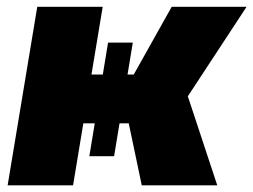

<svg xmlns="http://www.w3.org/2000/svg" viewBox="-20 -556 760 576"><path d="M2.9 0 91.8 -535.6H288.1L254.4 -332.5H381.3L495.1 -535.6H719.7L543.5 -267.1L631.8 0H405.3L366.2 -186H230L199.2 0ZM304.2 -428.2H378.4L322.3 -87.4H248Z"/></svg>

Font: Inter 20pt Black
Style: Italic
Weight: 900
Italic angle: -9.3988°
Version: Version 4.001;git-66647c0bb